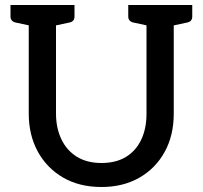

<svg xmlns="http://www.w3.org/2000/svg" viewBox="-20 -739 811 768"><path d="M386 9Q297 9 232 -29Q167 -67 131 -133Q95 -199 95 -284V-719H204V-285Q204 -227 225.5 -182Q247 -137 287.5 -112Q328 -87 386 -87Q444 -87 484 -111.5Q524 -136 545 -180.5Q566 -225 566 -284V-719H675V-284Q675 -197 638.5 -131Q602 -65 537 -28Q472 9 386 9ZM123 -719 112 -634 42 -649Q33 -651 27.5 -657Q22 -663 22 -673V-719ZM278 -719V-673Q278 -663 273 -657Q268 -651 258 -649L188 -634L177 -719ZM595 -719 583 -634 513 -649Q504 -651 498.5 -657Q493 -663 493 -673V-719ZM749 -719V-673Q749 -663 744 -657Q739 -651 729 -649L659 -634L648 -719Z"/></svg>

Font: Aleo Medium
Style: Regular
Weight: 500
Designer: Alessio Laiso
Foundry: Alessio Laiso
Version: Version 2.001;gftools[0.9.29]